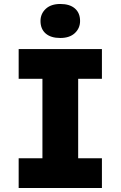

<svg xmlns="http://www.w3.org/2000/svg" viewBox="-20 -947 607 967"><path d="M74 0V-150H193.7V-550H74V-700H493.3V-550H373.7V-150H493.3V0ZM283.7 -755.7Q236 -755.7 210 -778.3Q184 -801 184 -841.3Q184 -877.7 210.3 -902.3Q236.7 -927 283.7 -927Q331.3 -927 357.3 -904.3Q383.3 -881.7 383.3 -841.3Q383.3 -805 357 -780.3Q330.7 -755.7 283.7 -755.7Z"/></svg>

Font: Lexend Medium
Style: Regular
Weight: 500
Designer: Bonnie Shaver-Troup, Thomas Jockin
Foundry: Lexend
Version: Version 1.005